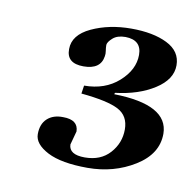

<svg xmlns="http://www.w3.org/2000/svg" viewBox="-45 -724 376 373"><g transform="rotate(10 142.5 -537.5)"><path d="M112.8 -537.1 115.2 -553.2Q156.2 -553.2 183.1 -577.1Q210 -601.1 210 -630.4Q210 -659.7 178.2 -660.2Q162.1 -660.2 153.3 -652.3Q144.5 -644.5 144 -638.7Q144 -632.8 145 -627Q146 -621.1 145 -616.2Q141.1 -589.8 107.4 -589.8Q73.7 -589.8 74.2 -618.2Q74.2 -646 108.4 -662.1Q143.1 -678.2 186.5 -678.2Q230 -678.2 257.3 -664.6Q285.2 -650.9 285.2 -623Q285.2 -595.2 253.9 -575.2Q222.7 -555.2 176.8 -549.8L175.8 -546.9Q282.7 -544.9 283.2 -487.8Q283.2 -447.8 242.2 -422.4Q201.2 -397 149.4 -397Q97.7 -397 70.3 -411.1Q43 -425.3 43 -444.8Q43 -464.8 54.7 -475.6Q66.4 -486.3 85.9 -485.8Q115.7 -485.8 116.2 -462.9L108.9 -436Q109.4 -416 140.6 -416Q171.9 -416 189.9 -436Q208 -456.1 208 -482.9Q208 -509.8 186.5 -521Q165 -532.2 112.8 -537.1Z"/></g></svg>

Font: Unna-Italic
Style: Italic
Weight: 400
Italic angle: -8°
Designer: Jorge de Buen U.
Foundry: Omnibus-Type
Version: Version 2.006;PS 002.006;hotconv 1.0.70;makeotf.lib2.5.58329